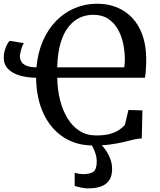

<svg xmlns="http://www.w3.org/2000/svg" viewBox="-20 -771 858 1032"><path d="M745.5 -177.5 742 -27Q721 -26.5 697 -20.5Q673 -14.5 642.8 -7.2Q612.5 0 572.8 5.5Q533 11 480.5 11Q389 11 320.8 -33.8Q252.5 -78.5 214 -160.2Q175.5 -242 174 -353Q126 -353.5 86.5 -365Q47 -376.5 23.5 -400.5Q0 -424.5 0 -461.5Q0 -481.5 5.8 -500.8Q11.5 -520 19.2 -534Q27 -548 32.5 -551.5L108.5 -539Q104 -534 99 -520.5Q94 -507 90.5 -492.2Q87 -477.5 87 -468.5Q87 -454 94.2 -440.5Q101.5 -427 120.8 -418.2Q140 -409.5 176 -409Q183 -488 210.5 -551Q238 -614 281.8 -658.8Q325.5 -703.5 381.8 -727.2Q438 -751 502 -751Q559 -751 606.8 -732Q654.5 -713 690 -675.8Q725.5 -638.5 745.2 -583.8Q765 -529 766 -457Q766 -436.5 765.2 -417Q764.5 -397.5 763 -381.2Q761.5 -365 759 -353H288Q288.5 -290.5 302.5 -234.5Q316.5 -178.5 342.8 -135.2Q369 -92 407.5 -67.5Q446 -43 497 -43Q541.5 -43 571 -51.2Q600.5 -59.5 619.5 -72.2Q638.5 -85 651 -99L670.5 -180ZM287.5 -409H648Q649 -417.5 649.8 -425.8Q650.5 -434 650.8 -442.8Q651 -451.5 651 -460.5Q650 -500.5 641 -541.2Q632 -582 612 -616Q592 -650 560 -670.8Q528 -691.5 480.5 -691.5Q442.5 -691.5 408.5 -675.8Q374.5 -660 347.8 -626.2Q321 -592.5 305.2 -538.8Q289.5 -485 287.5 -409ZM454.5 241.5Q435.5 241.5 415.2 237.2Q395 233 381.5 228V157.5Q392 161 405.8 163Q419.5 165 426.5 165Q462 165 481 152.8Q500 140.5 500 95.5Q500 75.5 493.8 56Q487.5 36.5 479.5 21.2Q471.5 6 466.5 0H498.5H517Q528 9 543.8 29.8Q559.5 50.5 571.2 79Q583 107.5 582.5 140Q582 176.5 566.2 199Q550.5 221.5 522.2 231.5Q494 241.5 454.5 241.5Z"/></svg>

Font: Merriweather 24pt Medium
Style: Regular
Weight: 500
Designer: Eben Sorkin
Foundry: Eben Sorkin
Version: Version 2.100